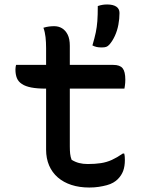

<svg xmlns="http://www.w3.org/2000/svg" viewBox="-20 -824 640 858"><path d="M52 -534H486Q516 -534 528 -519Q540 -504 540 -468Q540 -461 539.5 -453.5Q539 -446 538 -440Q537 -434 536 -428H184Q146 -428 120 -433Q94 -438 78 -448.5Q62 -459 55.5 -475Q49 -491 49 -513Q49 -517 49.5 -521Q50 -525 50.5 -528.5Q51 -532 52 -534ZM535 -138Q537 -131 537.5 -123Q538 -115 538 -109Q538 -81 530.5 -60.5Q523 -40 506 -23Q498 -15 486 -8Q474 -1 457.5 3.5Q441 8 421.5 11Q402 14 379 14Q335 14 299.5 2.5Q264 -9 238.5 -31Q213 -53 199.5 -84.5Q186 -116 186 -155Q186 -211 186 -268Q186 -325 186 -381.5Q186 -438 186 -495Q186 -552 186 -609Q186 -635 183.5 -658Q181 -681 174 -700Q187 -704 199 -705.5Q211 -707 222 -707Q242 -707 257.5 -697.5Q273 -688 282.5 -669Q292 -650 292 -619Q292 -562 292 -506.5Q292 -451 292 -394.5Q292 -338 292 -282Q292 -226 292 -170Q292 -151 293.5 -137Q295 -123 300 -110Q316 -100 333.5 -95.5Q351 -91 372 -91Q405 -91 431 -95Q457 -99 480 -109.5Q503 -120 529 -138ZM459 -804Q485 -804 499.5 -794.5Q514 -785 514 -766Q514 -740 509 -713.5Q504 -687 493.5 -664Q483 -641 469 -625Q462 -617 454.5 -614.5Q447 -612 435 -612Q421 -612 412 -614Q403 -616 393 -621Q403 -655 408 -679Q413 -703 415 -729.5Q417 -756 417 -797Q429 -801 438.5 -802.5Q448 -804 459 -804Z"/></svg>

Font: Recursive Monospace Casual Medium
Style: Regular
Weight: 500
Version: Version 1.047